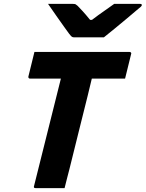

<svg xmlns="http://www.w3.org/2000/svg" viewBox="-20 -967 749 987"><path d="M312 0H163Q151 0 155 -11Q189 -149 224 -287Q259 -425 293 -563H134Q129 -563 127 -566.5Q125 -570 126 -574Q134 -607 141.5 -637Q149 -667 157 -700H646Q651 -700 653.5 -696.5Q656 -693 654 -689Q646 -656 638.5 -626Q631 -596 623 -563H452Q447 -541 441.5 -519.5Q436 -498 431 -476Q407 -382 384 -287.5Q361 -193 337 -98Q330 -71 323.5 -46Q317 -21 312 0ZM514 -775H361Q354 -775 349.5 -778Q345 -781 335 -794Q327 -805 309 -830Q291 -855 269 -886.5Q247 -918 227 -947H354Q365 -947 368.5 -945Q372 -943 379 -937Q389 -927 405 -909.5Q421 -892 443 -865Q447 -865 453 -865Q487 -891 515.5 -910.5Q544 -930 567 -947H700Q710 -947 709 -940Q708 -936 703.5 -932Q699 -928 682 -914Q661 -896 630.5 -870.5Q600 -845 569 -819.5Q538 -794 514 -775Z"/></svg>

Font: Recursive Mn Lnr St XBd
Style: Italic
Weight: 800
Italic angle: -15°
Monospace: yes
Version: Version 1.079;hotconv 1.0.112;makeotfexe 2.5.65598; ttfautoh